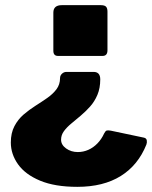

<svg xmlns="http://www.w3.org/2000/svg" viewBox="-20 -550 590 745"><path d="M187 -501Q187 -530 220 -530H371Q386 -530 391.5 -524Q397 -518 397 -505V-355Q397 -333 378 -333H205Q187 -333 187 -353ZM538 -16Q548 -14 549.5 -5.5Q551 3 548 11Q516 91 448.5 133Q381 175 280 175Q193 175 135.5 151Q78 127 50 87.5Q22 48 22 3Q22 -34 36 -60.5Q50 -87 71.5 -105.5Q93 -124 117.5 -139.5Q142 -155 163.5 -170Q185 -185 199 -203.5Q213 -222 213 -247Q213 -257 220.5 -264Q228 -271 238 -271H343Q369 -271 369 -242Q369 -208 358 -182Q347 -156 329.5 -136.5Q312 -117 293 -101Q274 -85 256.5 -70.5Q239 -56 228 -41Q217 -26 217 -8Q217 12 236.5 26Q256 40 282 40Q303 40 322.5 31.5Q342 23 358 6.5Q374 -10 384 -32Q389 -42 394 -43.5Q399 -45 410 -43Z"/></svg>

Font: Libre Franklin Thin Black
Style: Regular
Weight: 900
Version: Version 3.000